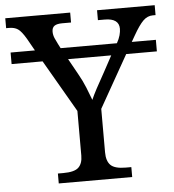

<svg xmlns="http://www.w3.org/2000/svg" viewBox="-57 -762 736 810"><g transform="rotate(-5 311.5 -357.0)"><path d="M159.2 0V-42H182.1Q229.5 -42 246.8 -58.6Q264.2 -75.2 264.2 -108.9V-297.9L136.2 -519H4.9V-567.9H107.9L79.1 -619.1Q59.6 -652.3 44.9 -662.1Q30.3 -671.9 7.8 -671.9H-4.9V-713.9H270V-671.9H232.9Q210.4 -671.9 199.7 -664.6Q189 -657.2 189 -640.1Q189 -626 195.1 -611.8Q201.2 -597.7 207 -586.9L216.8 -567.9H455.1Q464.8 -585 469 -600.3Q473.1 -615.7 473.1 -627.9Q473.1 -649.9 457.8 -660.9Q442.4 -671.9 413.1 -671.9H383.8V-713.9H627.9V-671.9H616.2Q593.3 -671.9 575.2 -654.1Q557.1 -636.2 533.2 -594.2L518.1 -567.9H620.1V-519H490.2L365.2 -297.9V-113.8Q365.2 -76.7 382.8 -59.3Q400.4 -42 446.8 -42H470.2V0ZM244.1 -519 280.8 -453.1Q298.3 -422.4 310.5 -392.1Q322.8 -361.8 331.1 -338.9Q338.4 -356.4 353.3 -384.5Q368.2 -412.6 391.1 -453.1L426.8 -519Z"/></g></svg>

Font: Droid Serif
Style: Regular
Weight: 400
Designer: Monotype Design team
Foundry: Monotype Imaging Inc.
Version: Version 1.03